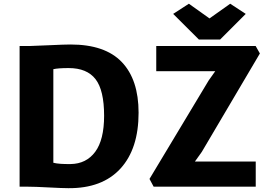

<svg xmlns="http://www.w3.org/2000/svg" viewBox="-20 -986 1420 1014"><path d="M83.5 0V-743.2H141.1Q156.7 -743.2 239 -747.1Q321.3 -751 352.5 -751Q534.7 -751 623.3 -658.2Q711.9 -565.4 711.9 -390.6Q711.9 -199.7 615.7 -95.2Q519.5 9.3 340.8 7.8Q310.1 7.8 237.1 3.9Q164.1 0 129.9 0ZM261.7 -126.5Q291 -118.7 352.5 -119.6Q435.5 -120.6 482.7 -184.1Q529.8 -247.6 529.8 -374.5Q529.8 -509.8 484.4 -568.1Q439 -626.5 342.8 -626.5Q287.1 -626.5 261.7 -620.6ZM791.5 0 769.5 -41 1082 -561 1116.7 -609.9H805.2V-743.2H1330.1L1352.5 -703.6L1045.9 -184.1L1009.3 -132.8H1330.6V0ZM1030.3 -777.3 894.5 -912.6 977.5 -966.3 1086.4 -888.7 1195.8 -966.3 1277.8 -912.6 1142.6 -777.3Z"/></svg>

Font: HaufeMerriweatherSans
Style: Bold
Weight: 700
Designer: Eben Sorkin
Foundry: Eben Sorkin
Version: Version 1.56